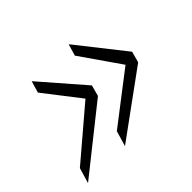

<svg xmlns="http://www.w3.org/2000/svg" viewBox="-110 -645 834 834"><g transform="rotate(-45 307.0 -228.0)"><path d="M505 -242 540 -249V-202L242 15L263 -56ZM500 -224 366 -417 382 -471 554 -253 540 -202ZM278 -262 313 -269V-222L15 15L36 -56ZM273 -244 139 -417 155 -471 327 -273 313 -222Z"/></g></svg>

Font: Intel One Mono Light
Style: Italic
Weight: 300
Italic angle: -16°
Monospace: yes
Designer: Fred Shallcrass
Foundry: Frere-Jones Type LLC
Version: Version 1.004